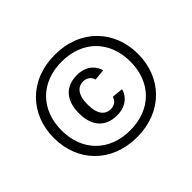

<svg xmlns="http://www.w3.org/2000/svg" viewBox="-151 -914 1153 1153"><g transform="rotate(-45 425.0 -338.0)"><path d="M279.2 -330C279.2 -256.7 312.5 -165 432.5 -165C520.8 -165 557.5 -221.7 564.2 -255.8L492.5 -262.5C489.2 -241.7 468.3 -218.3 432.5 -218.3C384.2 -218.3 353.3 -256.7 353.3 -330V-342.5C353.3 -415.8 384.2 -454.2 432.5 -454.2C468.3 -454.2 489.2 -430 492.5 -409.2L564.2 -415.8C557.5 -450 520.8 -507.5 432.5 -507.5C312.5 -507.5 279.2 -415.8 279.2 -342.5ZM425 12.5C642.5 12.5 782.5 -138.3 782.5 -337.5C782.5 -536.7 642.5 -687.5 425 -687.5C207.5 -687.5 67.5 -536.7 67.5 -337.5C67.5 -138.3 207.5 12.5 425 12.5ZM425 -45.8C247.5 -45.8 132.5 -163.3 132.5 -337.5C132.5 -511.7 247.5 -629.2 425 -629.2C602.5 -629.2 717.5 -511.7 717.5 -337.5C717.5 -163.3 602.5 -45.8 425 -45.8Z"/></g></svg>

Font: Boon SemiBold
Style: Regular
Weight: 600
Designer: Sungsit Sawaiwan
Foundry: FontUni
Version: Version 2.0